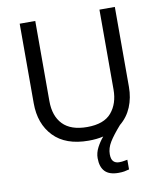

<svg xmlns="http://www.w3.org/2000/svg" viewBox="-99 -794 928 1093"><g transform="rotate(-10 365.5 -247.0)"><path d="M466 107Q466 136 478 148.5Q490 161 511 161Q528 161 539.5 158.5Q551 156 559 155V211Q545 215 531 217.5Q517 220 497 220Q444 220 419 194Q394 168 394 117Q394 86 410 55.5Q426 25 447 1Q408 10 362 10Q229 10 159.5 -62.5Q90 -135 90 -254V-714H180V-251Q180 -164 226.5 -116Q273 -68 367 -68Q464 -68 507.5 -119.5Q551 -171 551 -252V-714H640V-252Q640 -189 618 -136Q596 -83 552 -47Q508 3 487 37.5Q466 72 466 107Z"/></g></svg>

Font: Noto Sans Masaram Gondi
Style: Regular
Weight: 400
Designer: Ek Type & Mukund Gokhale
Foundry: Ek Type
Version: Version 1.004; ttfautohint (v1.8.4.7-5d5b)